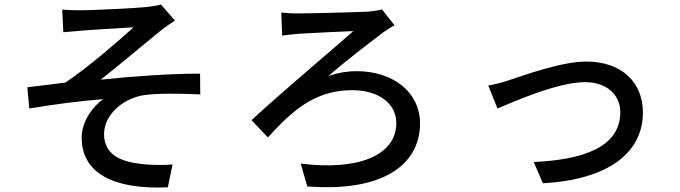

<svg xmlns="http://www.w3.org/2000/svg" viewBox="-20 -794 3040 858"><path d="M258 -751 263 -650C288 -652 319 -655 345 -657C385 -661 535 -669 577 -672C515 -616 372 -491 272 -425C222 -419 155 -410 102 -404L111 -309C220 -328 342 -343 441 -351C396 -319 345 -253 345 -179C345 -22 484 54 730 43L751 -59C715 -56 661 -55 605 -62C516 -73 445 -105 445 -195C445 -282 531 -355 624 -369C683 -377 779 -377 875 -372L874 -465C743 -465 572 -453 430 -438C504 -496 627 -599 698 -657C715 -671 745 -691 762 -702L699 -774C687 -770 666 -766 639 -763C581 -757 386 -748 344 -748C312 -748 285 -749 258 -751Z M1237 -738 1241 -635C1262 -638 1290 -641 1314 -643C1361 -646 1501 -653 1559 -655C1477 -582 1234 -378 1104 -257L1177 -180C1276 -287 1378 -391 1553 -391C1674 -391 1751 -330 1751 -244C1751 -101 1583 -30 1324 -63L1353 39C1680 65 1857 -51 1857 -243C1857 -380 1739 -476 1573 -476C1536 -476 1492 -470 1447 -454C1521 -518 1628 -601 1695 -651C1707 -659 1727 -673 1743 -681L1687 -752C1671 -747 1645 -744 1626 -742C1562 -739 1360 -734 1309 -734C1279 -734 1255 -736 1237 -738Z M2162 -412 2203 -309C2274 -339 2472 -427 2595 -427C2693 -427 2752 -368 2752 -293C2752 -134 2581 -80 2365 -70L2406 25C2695 9 2853 -109 2853 -292C2853 -425 2759 -519 2600 -519C2490 -519 2323 -458 2259 -437C2229 -427 2194 -417 2162 -412Z"/></svg>

Font: Noto Sans T Chinese Medium
Style: Regular
Weight: 500
Designer: Ryoko NISHIZUKA (kana & ideographs); Paul D. Hunt (Latin, Greek & Cyrillic); Wenlong ZHANG (bopomofo); Sandoll Communica
Foundry: Adobe Systems Incorporated
Version: Version 1.000;PS 1;hotconv 1.0.78;makeotf.lib2.5.61930